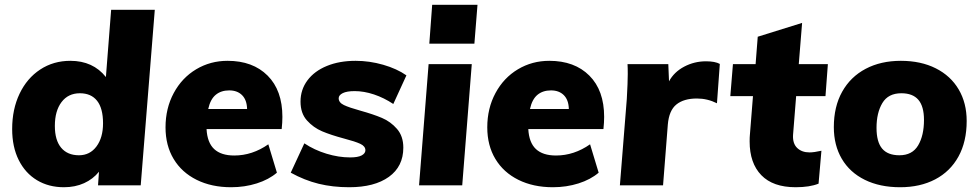

<svg xmlns="http://www.w3.org/2000/svg" viewBox="-20 -777 4103 805"><path d="M629 -736 570 0H391L395 -57Q370 -26 332.5 -9Q295 8 248 8Q184 8 135 -21.5Q86 -51 58.5 -106Q31 -161 31 -236Q31 -319 62 -384Q93 -449 148.5 -485.5Q204 -522 275 -522Q370 -522 424 -454L446 -736ZM412 -260Q412 -323 387 -354.5Q362 -386 315 -386Q266 -386 238 -349Q210 -312 210 -249Q210 -189 236.5 -157.5Q263 -126 311 -126Q357 -126 384.5 -163Q412 -200 412 -260Z M1164 -287Q1164 -263 1161 -236H846Q849 -179 878 -152Q907 -125 962 -125Q1038 -125 1105 -172L1141 -53Q1107 -24 1056.5 -8Q1006 8 949 8Q867 8 804.5 -23Q742 -54 708 -110.5Q674 -167 674 -243Q674 -323 708.5 -387Q743 -451 802.5 -486.5Q862 -522 934 -522Q1040 -522 1102 -460Q1164 -398 1164 -287ZM853 -320H1016Q1015 -358 995 -378Q975 -398 941 -398Q907 -398 884.5 -379.5Q862 -361 853 -320Z M1199 -53 1256 -176Q1298 -148 1349 -132.5Q1400 -117 1448 -117Q1481 -117 1496.5 -125.5Q1512 -134 1512 -147Q1512 -164 1490.5 -174Q1469 -184 1423 -196Q1367 -211 1330.5 -226.5Q1294 -242 1267 -272Q1240 -302 1240 -351Q1240 -401 1269 -440Q1298 -479 1350.5 -500.5Q1403 -522 1471 -522Q1529 -522 1586.5 -505.5Q1644 -489 1684 -461L1629 -341Q1590 -367 1548 -381Q1506 -395 1467 -395Q1434 -395 1417 -386.5Q1400 -378 1400 -365Q1400 -347 1422 -336.5Q1444 -326 1491 -313Q1545 -298 1581.5 -282.5Q1618 -267 1644.5 -236.5Q1671 -206 1671 -158Q1671 -79 1610.5 -35.5Q1550 8 1444 8Q1375 8 1316 -6.5Q1257 -21 1199 -53Z M1777 -508H1958L1918 0H1737ZM1982 -757 1969 -594H1780L1792 -757Z M2513 -287Q2513 -263 2510 -236H2195Q2198 -179 2227 -152Q2256 -125 2311 -125Q2387 -125 2454 -172L2490 -53Q2456 -24 2405.5 -8Q2355 8 2298 8Q2216 8 2153.5 -23Q2091 -54 2057 -110.5Q2023 -167 2023 -243Q2023 -323 2057.5 -387Q2092 -451 2151.5 -486.5Q2211 -522 2283 -522Q2389 -522 2451 -460Q2513 -398 2513 -287ZM2202 -320H2365Q2364 -358 2344 -378Q2324 -398 2290 -398Q2256 -398 2233.5 -379.5Q2211 -361 2202 -320Z M2998 -509 2986 -344Q2946 -364 2902 -364Q2847 -364 2816 -339Q2785 -314 2780 -255L2760 0H2579L2608 -362Q2612 -432 2612 -467Q2612 -495 2611 -508H2782L2785 -436Q2806 -475 2848.5 -497.5Q2891 -520 2940 -520Q2978 -520 2998 -509Z M3305 -211Q3303 -175 3322.5 -156.5Q3342 -138 3374 -138Q3393 -138 3424 -145L3412 -7Q3375 8 3316 8Q3221 8 3172 -42.5Q3123 -93 3123 -184Q3123 -202 3124 -211L3137 -374H3042L3053 -508H3148L3157 -623L3343 -681L3329 -508H3451L3441 -374H3318Z M3476 -244Q3476 -330 3511 -392.5Q3546 -455 3609.5 -488.5Q3673 -522 3757 -522Q3841 -522 3903.5 -490.5Q3966 -459 3999.5 -402Q4033 -345 4033 -270Q4033 -183 3998.5 -120.5Q3964 -58 3901 -25Q3838 8 3754 8Q3669 8 3606 -23Q3543 -54 3509.5 -111Q3476 -168 3476 -244ZM3854 -274Q3854 -331 3830.5 -358.5Q3807 -386 3759 -386Q3704 -386 3679.5 -345Q3655 -304 3655 -241Q3655 -182 3678.5 -154Q3702 -126 3751 -126Q3805 -126 3829.5 -167.5Q3854 -209 3854 -274Z"/></svg>

Font: Muli Black
Style: Italic
Weight: 900
Italic angle: -4.541°
Designer: Vernon Adams
Foundry: Vernon Adams
Version: Version 2.001